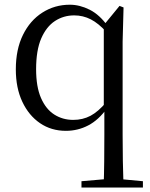

<svg xmlns="http://www.w3.org/2000/svg" viewBox="-20 -551 647 830"><path d="M332.2 259.8V232.4L450.3 222.2H488.7L597.8 232.4V259.8ZM264.9 14.6Q201.7 14.6 153.1 -18.5Q104.5 -51.6 76.5 -111.1Q48.4 -170.7 48.4 -251.2Q48.4 -337.7 79.2 -400.1Q109.9 -462.6 163.2 -496.6Q216.4 -530.6 281.9 -530.6Q324.8 -530.6 367.9 -508.9Q411 -487.1 446.3 -437.4L453.7 -436.5L441.2 -411.3Q405.9 -450.3 372.4 -467.4Q338.8 -484.5 300.9 -484.5Q254.8 -484.5 217.6 -460.2Q180.4 -435.8 158.2 -384.8Q136.1 -333.8 136.1 -251.8Q136.1 -175.8 157.2 -127.5Q178.2 -79.2 214.6 -55.9Q251.1 -32.7 296.4 -32.7Q337.8 -32.7 371.4 -50.5Q404.9 -68.3 440 -110L451.1 -84H443.3Q406.5 -32.2 361.3 -8.8Q316.2 14.6 264.9 14.6ZM427.9 259.8Q429.9 203.2 430.5 145.6Q431.1 88.1 431.1 30.7V-78L428.7 -87.3V-440.2V-442.5L496.7 -525.5L514.1 -518.8L510.1 -371.1V30.7Q510.1 88.1 511.1 145.6Q512.1 203.2 514.1 259.8Z"/></svg>

Font: Source Han Serif JP VF
Style: Regular
Weight: 250
Designer: Ryoko NISHIZUKA 西塚涼子 (kana & ideographs); Frank Grießhammer (Latin, Greek & Cyrillic); Wenlong ZHANG 张文龙 (bopomofo); San
Foundry: Adobe
Version: Version 2.001;hotconv 1.1.0;makeotfexe 2.6.0